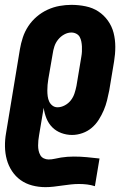

<svg xmlns="http://www.w3.org/2000/svg" viewBox="-25 -548 545 791"><path d="M162 223Q134 223 107.5 216Q81 209 60 194Q39 179 24.5 157Q10 135 3 109.5Q-4 84 -4.5 56Q-5 28 0 0L57 -345Q61 -369 69 -393.5Q77 -418 91.5 -440Q106 -462 126.5 -479.5Q147 -497 171 -508Q195 -519 220 -523.5Q245 -528 269 -528Q299 -528 328 -522Q357 -516 380 -501Q403 -486 419.5 -463Q436 -440 443 -412.5Q450 -385 450 -355Q450 -325 445 -295L425 -175Q421 -155 416 -134.5Q411 -114 402.5 -94Q394 -74 382 -55Q370 -36 353 -21.5Q336 -7 314.5 0.5Q293 8 272 8Q249 8 227.5 0Q206 -8 190.5 -23.5Q175 -39 166.5 -60Q158 -81 155 -104L136 9Q134 20 133 30.5Q132 41 132 51.5Q132 62 134 72Q136 82 141 91Q146 100 155.5 104.5Q165 109 175 109Q188 109 201 106Q214 103 226.5 101Q239 99 252.5 98Q266 97 279 97Q306 97 332.5 99.5Q359 102 385 105L366 219Q350 214 334 212Q318 210 300 210Q283 210 265.5 212Q248 214 230.5 216.5Q213 219 196 221Q179 223 162 223ZM212 -106Q227 -106 242 -114Q257 -122 267 -135Q277 -148 282 -163.5Q287 -179 290 -194L310 -314Q312 -325 312.5 -335.5Q313 -346 312.5 -356.5Q312 -367 310 -377Q308 -387 303.5 -395.5Q299 -404 289.5 -409Q280 -414 269 -414Q254 -414 239.5 -406Q225 -398 214.5 -385Q204 -372 199 -356.5Q194 -341 192 -326L174 -222Q172 -210 171 -198.5Q170 -187 170 -175Q170 -163 171.5 -151.5Q173 -140 177.5 -130Q182 -120 191 -113Q200 -106 212 -106Z"/></svg>

Font: Iosevka Term Curly Hv Obl
Style: Regular
Weight: 900
Italic angle: -9°
Designer: Belleve Invis
Foundry: Belleve Invis
Version: Version 32.3.0